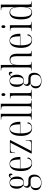

<svg xmlns="http://www.w3.org/2000/svg" viewBox="1820 -2620 1040 4719"><g transform="rotate(-90 2339.5 -260.0)"><path d="M202 240Q117 240 71.5 202.5Q26 165 26 98Q26 44 59 10.5Q92 -23 150 -34Q115 -43 99.5 -65.5Q84 -88 84 -115Q84 -140 98 -163Q112 -186 144 -208Q105 -225 83 -266Q61 -307 61 -361Q61 -544 214 -544Q276 -544 314 -504Q327 -525 345 -544Q363 -563 390 -563Q411 -563 422.5 -549Q434 -535 434 -516Q434 -475 399 -475Q399 -530 366 -530Q343 -530 321 -497Q339 -476 350 -443Q361 -410 361 -364Q361 -286 324.5 -240Q288 -194 213 -194Q198 -194 182.5 -196Q167 -198 154 -204Q135 -188 127.5 -173Q120 -158 120 -142Q120 -113 139.5 -97.5Q159 -82 191 -82H268Q343 -82 375.5 -43Q408 -4 408 60Q408 142 356 191Q304 240 202 240ZM211 -204Q258 -204 280.5 -240.5Q303 -277 303 -365Q303 -461 280 -497.5Q257 -534 210 -534Q166 -534 142 -496Q118 -458 118 -364Q118 -278 141 -241Q164 -204 211 -204ZM208 230Q287 230 323.5 190.5Q360 151 360 79Q360 26 336.5 -1Q313 -28 255 -28H181Q136 -28 106 4.5Q76 37 76 98Q76 163 110 196.5Q144 230 208 230Z M684 10Q594 10 544.5 -61.5Q495 -133 495 -263Q495 -404 541.5 -474Q588 -544 674 -544Q754 -544 798 -478.5Q842 -413 842 -296V-279H557Q557 -131 591.5 -66Q626 -1 691 -1Q739 -1 768 -29.5Q797 -58 807 -113Q826 -107 826 -87Q826 -67 810 -44.5Q794 -22 762.5 -6Q731 10 684 10ZM780 -289Q779 -412 754.5 -473Q730 -534 674 -534Q616 -534 588 -474Q560 -414 557 -289Z M928 0V-17L1190 -522H1035Q987 -522 970 -504Q953 -486 949 -436L946 -408H936L946 -536H1253V-519L991 -14H1160Q1208 -14 1225.5 -32.5Q1243 -51 1246 -103L1248 -149H1258L1252 0Z M1548 10Q1458 10 1408.5 -61.5Q1359 -133 1359 -263Q1359 -404 1405.5 -474Q1452 -544 1538 -544Q1618 -544 1662 -478.5Q1706 -413 1706 -296V-279H1421Q1421 -131 1455.5 -66Q1490 -1 1555 -1Q1603 -1 1632 -29.5Q1661 -58 1671 -113Q1690 -107 1690 -87Q1690 -67 1674 -44.5Q1658 -22 1626.5 -6Q1595 10 1548 10ZM1644 -289Q1643 -412 1618.5 -473Q1594 -534 1538 -534Q1480 -534 1452 -474Q1424 -414 1421 -289Z M1759 0V-10H1768Q1800 -10 1815.5 -15Q1831 -20 1836.5 -35.5Q1842 -51 1842 -84V-675Q1842 -709 1836 -725Q1830 -741 1815.5 -745.5Q1801 -750 1775 -750H1759V-760H1903V-85Q1903 -52 1908 -36Q1913 -20 1929 -15Q1945 -10 1977 -10H1986V0Z M2006 0V-10H2015Q2047 -10 2062.5 -15Q2078 -20 2083.5 -35.5Q2089 -51 2089 -84V-675Q2089 -709 2083 -725Q2077 -741 2062.5 -745.5Q2048 -750 2022 -750H2006V-760H2150V-85Q2150 -52 2155 -36Q2160 -20 2176 -15Q2192 -10 2224 -10H2233V0Z M2375 -648Q2360 -648 2350.5 -658.5Q2341 -669 2341 -696Q2341 -724 2350.5 -734Q2360 -744 2375 -744Q2389 -744 2399 -734Q2409 -724 2409 -696Q2409 -669 2399 -658.5Q2389 -648 2375 -648ZM2264 0V-10H2281Q2309 -10 2324 -15Q2339 -20 2344 -36.5Q2349 -53 2349 -86V-449Q2349 -482 2344 -498.5Q2339 -515 2325.5 -520.5Q2312 -526 2285 -526H2276V-536H2410V-86Q2410 -53 2415.5 -37Q2421 -21 2435.5 -15.5Q2450 -10 2478 -10H2493V0Z M2705 240Q2620 240 2574.5 202.5Q2529 165 2529 98Q2529 44 2562 10.5Q2595 -23 2653 -34Q2618 -43 2602.5 -65.5Q2587 -88 2587 -115Q2587 -140 2601 -163Q2615 -186 2647 -208Q2608 -225 2586 -266Q2564 -307 2564 -361Q2564 -544 2717 -544Q2779 -544 2817 -504Q2830 -525 2848 -544Q2866 -563 2893 -563Q2914 -563 2925.5 -549Q2937 -535 2937 -516Q2937 -475 2902 -475Q2902 -530 2869 -530Q2846 -530 2824 -497Q2842 -476 2853 -443Q2864 -410 2864 -364Q2864 -286 2827.5 -240Q2791 -194 2716 -194Q2701 -194 2685.5 -196Q2670 -198 2657 -204Q2638 -188 2630.5 -173Q2623 -158 2623 -142Q2623 -113 2642.5 -97.5Q2662 -82 2694 -82H2771Q2846 -82 2878.5 -43Q2911 -4 2911 60Q2911 142 2859 191Q2807 240 2705 240ZM2714 -204Q2761 -204 2783.5 -240.5Q2806 -277 2806 -365Q2806 -461 2783 -497.5Q2760 -534 2713 -534Q2669 -534 2645 -496Q2621 -458 2621 -364Q2621 -278 2644 -241Q2667 -204 2714 -204ZM2711 230Q2790 230 2826.5 190.5Q2863 151 2863 79Q2863 26 2839.5 -1Q2816 -28 2758 -28H2684Q2639 -28 2609 4.5Q2579 37 2579 98Q2579 163 2613 196.5Q2647 230 2711 230Z M2964 0V-10H2974Q3003 -10 3018 -15.5Q3033 -21 3038 -37.5Q3043 -54 3043 -87V-673Q3043 -722 3031.5 -736Q3020 -750 2981 -750H2966V-760H3104V-512Q3104 -497 3104 -483.5Q3104 -470 3103 -438H3105Q3118 -491 3154 -517.5Q3190 -544 3238 -544Q3306 -544 3342.5 -499Q3379 -454 3379 -360V-86Q3379 -54 3383 -37.5Q3387 -21 3401 -15.5Q3415 -10 3442 -10H3450V0H3318V-369Q3318 -448 3296 -486.5Q3274 -525 3219 -525Q3104 -525 3104 -340V-86Q3104 -53 3108.5 -36.5Q3113 -20 3127.5 -15Q3142 -10 3171 -10H3178V0Z M3712 10Q3622 10 3572.5 -61.5Q3523 -133 3523 -263Q3523 -404 3569.5 -474Q3616 -544 3702 -544Q3782 -544 3826 -478.5Q3870 -413 3870 -296V-279H3585Q3585 -131 3619.5 -66Q3654 -1 3719 -1Q3767 -1 3796 -29.5Q3825 -58 3835 -113Q3854 -107 3854 -87Q3854 -67 3838 -44.5Q3822 -22 3790.5 -6Q3759 10 3712 10ZM3808 -289Q3807 -412 3782.5 -473Q3758 -534 3702 -534Q3644 -534 3616 -474Q3588 -414 3585 -289Z M4045 -648Q4030 -648 4020.5 -658.5Q4011 -669 4011 -696Q4011 -724 4020.5 -734Q4030 -744 4045 -744Q4059 -744 4069 -734Q4079 -724 4079 -696Q4079 -669 4069 -658.5Q4059 -648 4045 -648ZM3934 0V-10H3951Q3979 -10 3994 -15Q4009 -20 4014 -36.5Q4019 -53 4019 -86V-449Q4019 -482 4014 -498.5Q4009 -515 3995.5 -520.5Q3982 -526 3955 -526H3946V-536H4080V-86Q4080 -53 4085.5 -37Q4091 -21 4105.5 -15.5Q4120 -10 4148 -10H4163V0Z M4390 10Q4311 10 4267 -55Q4223 -120 4223 -267Q4223 -416 4267.5 -480.5Q4312 -545 4390 -545Q4501 -545 4525 -414H4527Q4526 -459 4525.5 -494.5Q4525 -530 4525 -556V-672Q4525 -707 4520 -723.5Q4515 -740 4500.5 -745Q4486 -750 4459 -750H4451V-760H4587V-81Q4587 -36 4600 -23Q4613 -10 4654 -10H4664V0H4526V-122H4524Q4495 10 4390 10ZM4402 -4Q4526 -4 4526 -266Q4526 -397 4499 -463.5Q4472 -530 4404 -530Q4344 -530 4314 -471Q4284 -412 4284 -266Q4284 -123 4314 -63.5Q4344 -4 4402 -4Z"/></g></svg>

Font: Noto Serif Display Condensed Light
Style: Regular
Weight: 300
Width: 3
Designer: Monotype Design Team
Foundry: Monotype Imaging Inc.
Version: Version 2.009